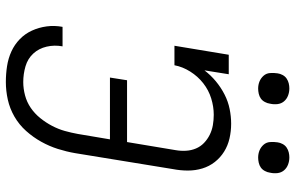

<svg xmlns="http://www.w3.org/2000/svg" viewBox="-192 -784 985 640"><g transform="rotate(90 300.0 -464.5)"><path d="M254 8Q227 8 201 4Q175 0 152 -10.5Q129 -21 111 -38.5Q93 -56 82.5 -79Q72 -102 68.5 -128Q65 -154 70 -181H135Q130 -154 136 -128Q142 -102 159 -83.5Q176 -65 201.5 -57.5Q227 -50 254 -50Q276 -50 298.5 -56Q321 -62 340 -75Q359 -88 374 -106.5Q389 -125 400 -146Q411 -167 417 -188.5Q423 -210 427 -232L445 -339H239L248 -396H454L481 -558Q484 -575 483 -592.5Q482 -610 475.5 -625.5Q469 -641 457 -652.5Q445 -664 430 -671.5Q415 -679 398 -682Q381 -685 363 -685Q336 -685 308.5 -676.5Q281 -668 258 -650Q235 -632 219 -606.5Q203 -581 198 -554H133L163 -735H228L215 -654Q231 -675 251.5 -692Q272 -709 295.5 -721Q319 -733 344 -738Q369 -743 393 -743Q418 -743 442 -737.5Q466 -732 486 -719.5Q506 -707 520.5 -688.5Q535 -670 542 -647Q549 -624 549 -599Q549 -574 544 -548L491 -223Q486 -194 477 -165.5Q468 -137 453 -110Q438 -83 417 -59.5Q396 -36 369 -20.5Q342 -5 312.5 1.5Q283 8 254 8ZM506 -833Q493 -833 482 -837.5Q471 -842 463 -851Q455 -860 454 -872.5Q453 -885 455 -898Q456 -906 460.5 -914.5Q465 -923 472.5 -928Q480 -933 488.5 -935Q497 -937 505 -937Q518 -937 529.5 -932.5Q541 -928 548.5 -919Q556 -910 557.5 -897.5Q559 -885 556 -872Q555 -864 550.5 -855.5Q546 -847 539 -842Q532 -837 523 -835Q514 -833 506 -833ZM276 -833Q263 -833 252 -837.5Q241 -842 233 -851Q225 -860 224 -872.5Q223 -885 225 -898Q226 -906 230.5 -914.5Q235 -923 242.5 -928Q250 -933 258.5 -935Q267 -937 275 -937Q288 -937 299.5 -932.5Q311 -928 318.5 -919Q326 -910 327.5 -897.5Q329 -885 326 -872Q325 -864 320.5 -855.5Q316 -847 309 -842Q302 -837 293 -835Q284 -833 276 -833Z"/></g></svg>

Font: Iosevka Etoile Light
Style: Italic
Weight: 300
Italic angle: -9°
Designer: Belleve Invis
Foundry: Belleve Invis
Version: Version 22.1.2; ttfautohint (v1.8.4)